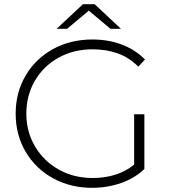

<svg xmlns="http://www.w3.org/2000/svg" viewBox="-20 -894 813 919"><path d="M622 -347H671V-85Q625 -41 559.5 -18Q494 5 421 5Q317 5 233.5 -41Q150 -87 102.5 -168Q55 -249 55 -350Q55 -451 102.5 -532Q150 -613 233.5 -659Q317 -705 422 -705Q499 -705 563.5 -680.5Q628 -656 674 -609L642 -575Q598 -619 543.5 -638.5Q489 -658 423 -658Q333 -658 260.5 -618Q188 -578 147 -507.5Q106 -437 106 -350Q106 -264 147.5 -193.5Q189 -123 261 -82.5Q333 -42 423 -42Q543 -42 622 -106ZM509 -756 405 -843 301 -756H251L377 -874H433L559 -756Z"/></svg>

Font: Montserrat Atlas Light
Style: Regular
Weight: 300
Designer: Julieta Ulanovsky
Foundry: Julieta Ulanovsky
Version: Version 7.200